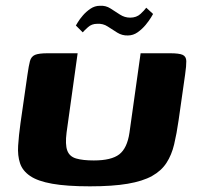

<svg xmlns="http://www.w3.org/2000/svg" viewBox="-20 -645 685 667"><path d="M600.5 -227.5Q593.8 -180.6 585 -143.6Q576.2 -106.6 558.3 -79.1Q540.5 -51.6 508.2 -33.6Q475.9 -15.6 423.8 -6.7Q371.7 2.3 292.4 2.3Q211.6 2.3 161.4 -6.7Q111.2 -15.6 84.8 -33.6Q58.3 -51.6 49.6 -77.9Q40.8 -104.2 43 -139.1Q45.2 -174.1 51.2 -217.3L75.5 -386.3Q79.9 -417 84.1 -432.9Q88.4 -448.7 101.7 -454.4Q115 -460 146.2 -460H249.7L211.3 -184.7Q206 -142.9 213.7 -122.1Q221.3 -101.2 244.5 -94.4Q267.6 -87.6 306 -87.6Q366.8 -87.6 394.3 -108.8Q421.8 -130.1 429.7 -183.7L468.5 -460H570.4Q602.5 -460 614.7 -454.4Q626.8 -448.7 627.2 -432.9Q627.5 -417 623.1 -386.3ZM424.2 -521.8Q404.4 -521.1 387.5 -531.6Q370.6 -542.2 354.2 -552.9Q337.8 -563.7 317.3 -562.3Q298.5 -562.3 285.5 -550.4Q272.4 -538.5 267.4 -532.6L243.6 -556.4Q244.3 -557.3 250.3 -567.6Q256.4 -577.9 267.7 -591.1Q279 -604.3 294.1 -614.6Q309.3 -624.9 327.1 -624.9Q347.2 -626.3 363.8 -615.6Q380.4 -604.9 396.8 -594.3Q413.2 -583.7 432.1 -583.7Q454.1 -583.7 468.1 -596.6Q482 -609.5 488.1 -618.2L511.8 -596.5Q511.5 -595.5 504.6 -584.2Q497.7 -572.9 486.1 -558.7Q474.4 -544.5 458.6 -533.1Q442.7 -521.8 424.2 -521.8Z"/></svg>

Font: Genos Thin
Style: Italic
Weight: 100
Italic angle: -8°
Designer: Robert E. Leuschke
Foundry: Robert E. Leuschke
Version: Version 1.010